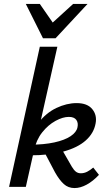

<svg xmlns="http://www.w3.org/2000/svg" viewBox="-20 -948 547 974"><path d="M26 0 182 -711H271L111 0ZM358 6Q326 6 303.5 -14.5Q281 -35 259 -74L200 -186L287 -202L344 -103Q354 -86 364.5 -77.5Q375 -69 390 -69Q407 -69 422.5 -77Q438 -85 453 -98L482 -61Q452 -29 420 -11.5Q388 6 358 6ZM132 -160V-214Q203 -214 255.5 -225.5Q308 -237 338 -257Q368 -277 373 -302Q378 -325 367 -340Q356 -355 329 -355Q299 -355 262 -335Q225 -315 194.5 -277Q164 -239 152 -183H114Q131 -268 172 -321.5Q213 -375 265.5 -400Q318 -425 369 -425Q423 -425 448 -394.5Q473 -364 465 -322Q456 -272 415 -235.5Q374 -199 302.5 -179.5Q231 -160 132 -160ZM198 -754 227 -815 351 -928H424L262 -754ZM198 -754 111 -928H182L259 -817L262 -754Z"/></svg>

Font: Ysabeau SemiBold
Style: Italic
Weight: 600
Italic angle: -12°
Designer: Christian Thalmann (Catharsis Fonts)
Version: Version 2.002